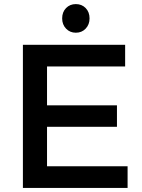

<svg xmlns="http://www.w3.org/2000/svg" viewBox="-20 -919 696 939"><path d="M418 -829Q418 -799 399 -779Q380 -759 351 -759Q322 -759 303 -779Q284 -799 284 -829Q284 -860 303 -879.5Q322 -899 351 -899Q380 -899 399 -879.5Q418 -860 418 -829ZM92 -700H592V-594H210V-404H552V-299H210V-106H604V0H92Z"/></svg>

Font: Montserrat-Arabic
Style: Regular
Weight: 400
Designer: Mohamed Gaber
Foundry: Kief Type Foundry
Version: Version 5.008;PS 005.008;hotconv 1.0.88;makeotf.lib2.5.64775